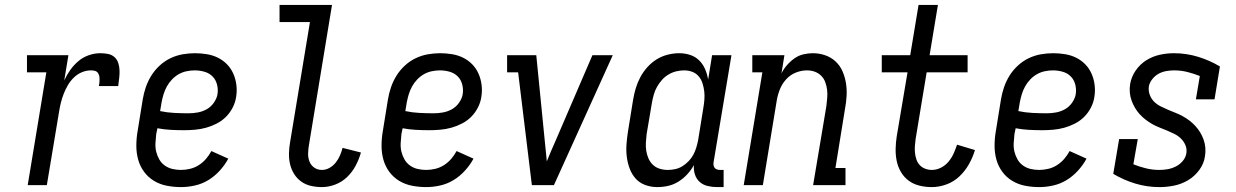

<svg xmlns="http://www.w3.org/2000/svg" viewBox="-20 -755 5040 783"><path d="M93 0 169 -460H90V-530H259L242 -427Q252 -449 266.5 -469.5Q281 -490 300 -506Q319 -522 342.5 -530Q366 -538 389 -538Q405 -538 420.5 -535Q436 -532 447 -522Q458 -512 462.5 -497.5Q467 -483 467.5 -467.5Q468 -452 466 -436Q464 -420 462 -404H383Q385 -412 385.5 -419Q386 -426 386 -433.5Q386 -441 384 -448Q382 -455 377.5 -460Q373 -465 365.5 -466.5Q358 -468 351 -468Q332 -468 314 -460.5Q296 -453 281.5 -439Q267 -425 257 -408Q247 -391 240 -373Q233 -355 228.5 -337Q224 -319 221 -300L171 0Z M718 8Q689 8 660.5 2.5Q632 -3 608 -17.5Q584 -32 567.5 -54.5Q551 -77 543.5 -104Q536 -131 536 -160.5Q536 -190 541 -219L562 -349Q566 -374 574.5 -399Q583 -424 597 -446.5Q611 -469 631 -487.5Q651 -506 675 -517.5Q699 -529 724.5 -533.5Q750 -538 775 -538Q799 -538 823.5 -534Q848 -530 869 -519.5Q890 -509 906 -492.5Q922 -476 931.5 -454.5Q941 -433 944 -408.5Q947 -384 943 -360Q940 -338 929 -316.5Q918 -295 901.5 -278.5Q885 -262 863.5 -251Q842 -240 820 -234Q798 -228 775.5 -226Q753 -224 731 -224Q703 -224 675.5 -225.5Q648 -227 622 -232L617 -208Q615 -190 614 -171.5Q613 -153 617 -136.5Q621 -120 629.5 -105Q638 -90 652 -80Q666 -70 683 -66Q700 -62 718 -62Q736 -62 755 -66.5Q774 -71 790.5 -81.5Q807 -92 820 -107Q833 -122 842 -139L911 -108Q897 -82 876 -59Q855 -36 829.5 -20.5Q804 -5 775 1.5Q746 8 718 8ZM749 -293Q749 -293 749 -293Q749 -293 750 -293Q768 -293 787 -296.5Q806 -300 823 -309.5Q840 -319 852 -336Q864 -353 867 -371Q870 -391 865 -410.5Q860 -430 846.5 -443.5Q833 -457 813.5 -462.5Q794 -468 774 -468Q758 -468 741 -464.5Q724 -461 709 -452.5Q694 -444 681.5 -431Q669 -418 660.5 -402.5Q652 -387 647 -370.5Q642 -354 639 -338L633 -302Q661 -296 690.5 -294.5Q720 -293 749 -293Z M1293 8Q1270 8 1248 3Q1226 -2 1208.5 -14.5Q1191 -27 1179.5 -45.5Q1168 -64 1163 -85Q1158 -106 1158.5 -129.5Q1159 -153 1163 -175L1244 -665H1120V-735H1334L1240 -164Q1237 -147 1236.5 -129.5Q1236 -112 1242 -96.5Q1248 -81 1261.5 -71.5Q1275 -62 1293 -62Q1309 -62 1324 -70.5Q1339 -79 1349.5 -92.5Q1360 -106 1366.5 -121Q1373 -136 1377 -152L1452 -133Q1444 -105 1430.5 -79.5Q1417 -54 1396 -33.5Q1375 -13 1347.5 -2.5Q1320 8 1293 8Z M1718 8Q1689 8 1660.5 2.5Q1632 -3 1608 -17.5Q1584 -32 1567.5 -54.5Q1551 -77 1543.5 -104Q1536 -131 1536 -160.5Q1536 -190 1541 -219L1562 -349Q1566 -374 1574.5 -399Q1583 -424 1597 -446.5Q1611 -469 1631 -487.5Q1651 -506 1675 -517.5Q1699 -529 1724.5 -533.5Q1750 -538 1775 -538Q1799 -538 1823.5 -534Q1848 -530 1869 -519.5Q1890 -509 1906 -492.5Q1922 -476 1931.5 -454.5Q1941 -433 1944 -408.5Q1947 -384 1943 -360Q1940 -338 1929 -316.5Q1918 -295 1901.5 -278.5Q1885 -262 1863.5 -251Q1842 -240 1820 -234Q1798 -228 1775.5 -226Q1753 -224 1731 -224Q1703 -224 1675.5 -225.5Q1648 -227 1622 -232L1617 -208Q1615 -190 1614 -171.5Q1613 -153 1617 -136.5Q1621 -120 1629.5 -105Q1638 -90 1652 -80Q1666 -70 1683 -66Q1700 -62 1718 -62Q1736 -62 1755 -66.5Q1774 -71 1790.5 -81.5Q1807 -92 1820 -107Q1833 -122 1842 -139L1911 -108Q1897 -82 1876 -59Q1855 -36 1829.5 -20.5Q1804 -5 1775 1.5Q1746 8 1718 8ZM1749 -293Q1749 -293 1749 -293Q1749 -293 1750 -293Q1768 -293 1787 -296.5Q1806 -300 1823 -309.5Q1840 -319 1852 -336Q1864 -353 1867 -371Q1870 -391 1865 -410.5Q1860 -430 1846.5 -443.5Q1833 -457 1813.5 -462.5Q1794 -468 1774 -468Q1758 -468 1741 -464.5Q1724 -461 1709 -452.5Q1694 -444 1681.5 -431Q1669 -418 1660.5 -402.5Q1652 -387 1647 -370.5Q1642 -354 1639 -338L1633 -302Q1661 -296 1690.5 -294.5Q1720 -293 1749 -293Z M2149 0 2093 -460H2048V-530H2167L2202 -177Q2204 -157 2206 -137Q2208 -117 2210 -97Q2218 -117 2226.5 -137Q2235 -157 2244 -177L2396 -530H2479L2239 0Z M2661 8Q2661 8 2661 8Q2661 8 2661 8Q2635 8 2611.5 -0.5Q2588 -9 2572 -27Q2556 -45 2547.5 -68.5Q2539 -92 2536 -116.5Q2533 -141 2535 -167.5Q2537 -194 2541 -219L2562 -349Q2566 -373 2573 -396Q2580 -419 2591.5 -440.5Q2603 -462 2620 -481Q2637 -500 2658 -513Q2679 -526 2703 -532Q2727 -538 2750 -538Q2773 -538 2794.5 -531Q2816 -524 2831.5 -508.5Q2847 -493 2855.5 -473Q2864 -453 2868 -431L2884 -530H2963L2890 -93Q2889 -87 2890 -81Q2891 -75 2894.5 -70.5Q2898 -66 2904 -64Q2910 -62 2916 -62H2931V8H2904Q2885 8 2866 3.5Q2847 -1 2833.5 -13Q2820 -25 2814 -43.5Q2808 -62 2810 -82Q2799 -62 2783 -44.5Q2767 -27 2747 -14.5Q2727 -2 2705 3Q2683 8 2661 8ZM2704 -62Q2719 -62 2734.5 -65.5Q2750 -69 2763.5 -77.5Q2777 -86 2788.5 -98Q2800 -110 2807.5 -124Q2815 -138 2819.5 -153Q2824 -168 2827 -183L2848 -313Q2851 -330 2852.5 -348Q2854 -366 2852 -382.5Q2850 -399 2845 -415Q2840 -431 2829.5 -443.5Q2819 -456 2803.5 -462Q2788 -468 2770 -468Q2754 -468 2737.5 -464Q2721 -460 2706 -451Q2691 -442 2679.5 -429Q2668 -416 2659.5 -401Q2651 -386 2646.5 -370Q2642 -354 2639 -338L2617 -208Q2615 -191 2614 -173.5Q2613 -156 2615.5 -140Q2618 -124 2624.5 -109Q2631 -94 2642.5 -83Q2654 -72 2670 -67Q2686 -62 2703 -62Z M3013 0 3089 -460H3048V-530H3179L3167 -456Q3176 -474 3189.5 -489.5Q3203 -505 3220 -517Q3237 -529 3256.5 -533.5Q3276 -538 3295 -538Q3321 -538 3345.5 -529.5Q3370 -521 3388 -504Q3406 -487 3416 -464Q3426 -441 3430 -415.5Q3434 -390 3432.5 -363.5Q3431 -337 3426 -311L3387 -70H3428V0H3296L3350 -322Q3352 -339 3353.5 -356Q3355 -373 3353 -389Q3351 -405 3345.5 -420Q3340 -435 3329 -446Q3318 -457 3303 -462.5Q3288 -468 3271 -468Q3248 -468 3225.5 -459Q3203 -450 3186.5 -432Q3170 -414 3161 -392Q3152 -370 3148 -347L3091 0Z M3780 8Q3754 8 3729.5 2Q3705 -4 3686 -18Q3667 -32 3654.5 -53Q3642 -74 3637 -98Q3632 -122 3632.5 -148Q3633 -174 3637 -199L3681 -460H3576V-530H3692L3726 -735H3805L3771 -530H3926V-460H3759L3714 -188Q3712 -173 3711 -159Q3710 -145 3711.5 -131Q3713 -117 3717.5 -104Q3722 -91 3731 -81.5Q3740 -72 3753 -67Q3766 -62 3780 -62Q3799 -62 3817 -71Q3835 -80 3848 -95.5Q3861 -111 3869 -129Q3877 -147 3883 -165L3956 -143Q3947 -113 3931.5 -85.5Q3916 -58 3893 -36Q3870 -14 3840 -3Q3810 8 3780 8Z M4218 8Q4189 8 4160.5 2.5Q4132 -3 4108 -17.5Q4084 -32 4067.5 -54.5Q4051 -77 4043.5 -104Q4036 -131 4036 -160.5Q4036 -190 4041 -219L4062 -349Q4066 -374 4074.5 -399Q4083 -424 4097 -446.5Q4111 -469 4131 -487.5Q4151 -506 4175 -517.5Q4199 -529 4224.5 -533.5Q4250 -538 4275 -538Q4299 -538 4323.5 -534Q4348 -530 4369 -519.5Q4390 -509 4406 -492.5Q4422 -476 4431.5 -454.5Q4441 -433 4444 -408.5Q4447 -384 4443 -360Q4440 -338 4429 -316.5Q4418 -295 4401.5 -278.5Q4385 -262 4363.5 -251Q4342 -240 4320 -234Q4298 -228 4275.5 -226Q4253 -224 4231 -224Q4203 -224 4175.5 -225.5Q4148 -227 4122 -232L4117 -208Q4115 -190 4114 -171.5Q4113 -153 4117 -136.5Q4121 -120 4129.5 -105Q4138 -90 4152 -80Q4166 -70 4183 -66Q4200 -62 4218 -62Q4236 -62 4255 -66.5Q4274 -71 4290.5 -81.5Q4307 -92 4320 -107Q4333 -122 4342 -139L4411 -108Q4397 -82 4376 -59Q4355 -36 4329.5 -20.5Q4304 -5 4275 1.5Q4246 8 4218 8ZM4249 -293Q4249 -293 4249 -293Q4249 -293 4250 -293Q4268 -293 4287 -296.5Q4306 -300 4323 -309.5Q4340 -319 4352 -336Q4364 -353 4367 -371Q4370 -391 4365 -410.5Q4360 -430 4346.5 -443.5Q4333 -457 4313.5 -462.5Q4294 -468 4274 -468Q4258 -468 4241 -464.5Q4224 -461 4209 -452.5Q4194 -444 4181.5 -431Q4169 -418 4160.5 -402.5Q4152 -387 4147 -370.5Q4142 -354 4139 -338L4133 -302Q4161 -296 4190.5 -294.5Q4220 -293 4249 -293Z M4709 8Q4657 8 4609.5 -6.5Q4562 -21 4520 -46L4544 -188H4620L4602 -85Q4627 -75 4653.5 -68.5Q4680 -62 4708 -62Q4725 -62 4742 -65Q4759 -68 4775 -76Q4791 -84 4803 -98Q4815 -112 4818 -129Q4821 -147 4814.5 -162.5Q4808 -178 4796.5 -189.5Q4785 -201 4770 -208.5Q4755 -216 4739.5 -222.5Q4724 -229 4708.5 -235Q4693 -241 4679 -249Q4665 -257 4652 -267Q4639 -277 4628 -289Q4617 -301 4608.5 -315.5Q4600 -330 4594.5 -345.5Q4589 -361 4587.5 -378Q4586 -395 4589 -413Q4594 -442 4611.5 -467.5Q4629 -493 4654.5 -509Q4680 -525 4709 -531.5Q4738 -538 4767 -538Q4818 -538 4865.5 -523.5Q4913 -509 4955 -484L4933 -350H4857L4873 -445Q4848 -455 4822 -461.5Q4796 -468 4768 -468Q4752 -468 4735.5 -465Q4719 -462 4704.5 -454Q4690 -446 4679 -432Q4668 -418 4665 -402Q4663 -384 4669 -368Q4675 -352 4686.5 -340.5Q4698 -329 4713 -321.5Q4728 -314 4743 -307.5Q4758 -301 4773.5 -295Q4789 -289 4803.5 -281Q4818 -273 4831 -263Q4844 -253 4855 -241Q4866 -229 4874.5 -215Q4883 -201 4888.5 -185.5Q4894 -170 4895.5 -152.5Q4897 -135 4894 -118Q4890 -88 4871 -62Q4852 -36 4825 -20Q4798 -4 4768 2Q4738 8 4709 8Z"/></svg>

Font: Iosevka Slab
Style: Italic
Weight: 400
Italic angle: -9°
Monospace: yes
Designer: Belleve Invis
Foundry: Belleve Invis
Version: Version 11.1.0; ttfautohint (v1.8.3)